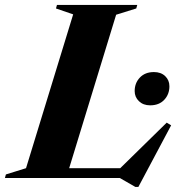

<svg xmlns="http://www.w3.org/2000/svg" viewBox="-65 -725 732 782"><path d="M408 -665 204.5 0H-45L-41 -14.5L41 -40L233 -666.5L163 -690.5L167 -705H494L490 -690.5ZM412 -27.5 614 -225.5 632 -214.5 498.5 36.5H486.5L423 0H94L109.5 -40H478.5ZM546.5 -296Q518.5 -296 501 -312.8Q483.5 -329.5 483.5 -354Q483.5 -387 504.8 -409.2Q526 -431.5 562 -431.5Q590.5 -431.5 607.8 -415Q625 -398.5 625 -373.5Q625 -341 604 -318.5Q583 -296 546.5 -296Z"/></svg>

Font: Newsreader 60pt
Style: Bold Italic
Weight: 700
Italic angle: -17°
Designer: Hugues Gentile
Foundry: Production Type
Version: Version 1.003